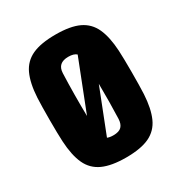

<svg xmlns="http://www.w3.org/2000/svg" viewBox="-149 -720 793 839"><g transform="rotate(-30 247.5 -300.0)"><path d="M248 10Q175 10 131 -10Q87 -30 66.5 -74Q46 -118 42 -191Q41 -208 40.5 -237Q40 -266 40 -299Q40 -332 40.5 -361.5Q41 -391 42 -410Q46 -482 66.5 -526Q87 -570 130.5 -590Q174 -610 248 -610Q323 -610 366 -589.5Q409 -569 429 -525Q449 -481 453 -410Q454 -393 454.5 -364Q455 -335 455 -302Q455 -269 454.5 -239.5Q454 -210 453 -191Q449 -120 429 -75.5Q409 -31 366 -10.5Q323 10 248 10ZM192 -448Q190 -398 189.5 -342.5Q189 -287 190 -233L289 -486Q276 -498 248 -498Q194 -498 192 -448ZM248 -102Q277 -102 289.5 -115Q302 -128 303 -153Q306 -236 305 -329L218 -107Q230 -102 248 -102Z"/></g></svg>

Font: Big Shoulders Display Black
Style: Regular
Weight: 900
Designer: Patric King
Foundry: XO Type Co
Version: Version 1.000; ttfautohint (v1.8.2)